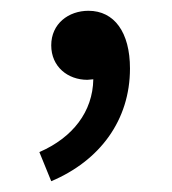

<svg xmlns="http://www.w3.org/2000/svg" viewBox="-20 -146 318 356"><path d="M75 190C165 152 221 77 221 -19C221 -86 192 -126 144 -126C107 -126 75 -102 75 -62C75 -22 106 2 142 2L153 1C152 61 115 109 53 136Z"/></svg>

Font: Noto Sans CJK SC
Style: Regular
Weight: 400
Designer: Ryoko NISHIZUKA 西塚涼子 (kana, bopomofo & ideographs); Paul D. Hunt (Latin, Greek & Cyrillic); Sandoll Communications 산돌커뮤니
Foundry: Adobe
Version: Version 2.004;hotconv 1.0.118;makeotfexe 2.5.65603